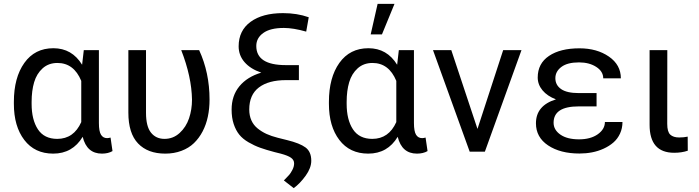

<svg xmlns="http://www.w3.org/2000/svg" viewBox="-20 -789 3638 999"><path d="M52.2 -248.5V-258.8Q52.2 -385.3 106.7 -461.7Q161.1 -538.1 257.8 -538.1Q354.5 -538.1 407.2 -452.1L416 -528.3H494.6V-148.9Q494.6 -105.5 505.6 -87.9Q516.6 -70.3 537.1 -70.3Q544.4 -70.3 555.2 -73.2L565.4 -2.9Q543 10.3 510.3 10.3Q431.6 10.3 410.2 -77.1Q357.4 10.3 256.8 10.3Q160.6 10.3 106.4 -60.8Q52.2 -131.8 52.2 -248.5ZM144.5 -258.8V-248.5Q144.5 -166 177.2 -116.2Q210 -66.4 277.8 -66.4Q363.8 -66.4 402.8 -153.8V-368.2Q364.3 -461.4 278.8 -461.4Q232.9 -461.4 201.9 -433.6Q170.9 -405.8 157.7 -361.3Q144.5 -316.9 144.5 -258.8Z M839.8 10.3Q749 10.3 698.5 -42.5Q647.9 -95.2 647.9 -203.1V-528.3H739.7V-202.1Q739.7 -131.3 765.6 -98.9Q791.5 -66.4 835.9 -66.4Q881.3 -66.4 914.8 -97.2Q948.2 -127.9 963.6 -173.3Q979 -218.8 979 -270.5Q977.1 -389.2 922.9 -528.3H1016.1Q1070.3 -410.6 1070.3 -271Q1070.3 -224.1 1061.5 -182.4Q1052.7 -140.6 1034.2 -105.2Q1015.6 -69.8 989 -44.2Q962.4 -18.6 924.1 -4.2Q885.7 10.3 839.8 10.3Z M1185.1 -218.8Q1185.1 -291 1225.6 -340.1Q1266.1 -389.2 1339.4 -411.1Q1283.2 -430.2 1252.4 -465.6Q1221.7 -501 1221.7 -547.9Q1221.7 -629.9 1283.7 -675.3Q1345.7 -720.7 1452.6 -720.7Q1525.9 -720.7 1586.4 -699.2L1573.2 -624.5Q1505.9 -643.6 1457 -643.6Q1386.2 -643.6 1349.9 -617.4Q1313.5 -591.3 1313.5 -549.8Q1313.5 -450.2 1466.8 -450.2H1535.2V-372.1H1467.8Q1377.4 -372.1 1327.1 -334Q1276.9 -295.9 1276.9 -219.2Q1276.9 -187.5 1288.1 -162.6Q1299.3 -137.7 1320.6 -120.6Q1341.8 -103.5 1366.9 -92Q1392.1 -80.6 1424.8 -72.3L1473.6 -60.1Q1540 -43.9 1569.8 -21.7Q1599.6 0.5 1599.6 47.4Q1599.6 84.5 1570.6 125Q1541.5 165.5 1508.3 189.9L1457 149.9Q1477.5 128.9 1484.9 120.6Q1492.2 112.3 1501.2 95.2Q1510.3 78.1 1510.3 61Q1510.3 43.5 1494.4 32Q1478.5 20.5 1440.4 10.3L1408.7 2.4Q1364.3 -9.3 1333.7 -20.3Q1303.2 -31.2 1272.9 -48.8Q1242.7 -66.4 1224.9 -88.6Q1207 -110.8 1196 -143.6Q1185.1 -176.3 1185.1 -218.8Z M1691.4 -248.5V-258.8Q1691.4 -385.3 1745.8 -461.7Q1800.3 -538.1 1897 -538.1Q1993.7 -538.1 2046.4 -452.1L2055.2 -528.3H2133.8V-148.9Q2133.8 -105.5 2144.8 -87.9Q2155.8 -70.3 2176.3 -70.3Q2183.6 -70.3 2194.3 -73.2L2204.6 -2.9Q2182.1 10.3 2149.4 10.3Q2070.8 10.3 2049.3 -77.1Q1996.6 10.3 1896 10.3Q1799.8 10.3 1745.6 -60.8Q1691.4 -131.8 1691.4 -248.5ZM1783.7 -258.8V-248.5Q1783.7 -166 1816.4 -116.2Q1849.1 -66.4 1917 -66.4Q2002.9 -66.4 2042 -153.8V-368.2Q2003.4 -461.4 1918 -461.4Q1872.1 -461.4 1841.1 -433.6Q1810.1 -405.8 1796.9 -361.3Q1783.7 -316.9 1783.7 -258.8ZM1908.7 -609.9 1944.8 -769H2032.7L1967.3 -609.9Z M2423.8 0 2232.9 -528.3H2328.1L2464.4 -118.2L2598.1 -528.3H2693.4L2502.9 0Z M2768.6 -147.5Q2768.6 -239.7 2872.6 -272Q2827.6 -289.1 2802.7 -319.1Q2777.8 -349.1 2777.8 -385.7Q2777.8 -458.5 2836.4 -498Q2895 -537.6 2995.1 -537.6Q3085.9 -537.6 3148.2 -494.6Q3210.4 -451.7 3210.4 -381.3H3118.7Q3118.7 -417.5 3082.3 -440.9Q3045.9 -464.4 2992.7 -464.4Q2932.1 -464.4 2900.9 -440.7Q2869.6 -417 2869.6 -382.3Q2869.6 -346.2 2899.7 -325.4Q2929.7 -304.7 2990.7 -304.7H3084V-235.4H2990.7Q2860.4 -235.4 2860.4 -150.4Q2860.4 -113.3 2895.8 -88.6Q2931.2 -64 2992.7 -64Q3052.7 -64 3090.1 -90.3Q3127.4 -116.7 3127.4 -154.3H3218.8Q3218.8 -121.6 3206.1 -94Q3193.4 -66.4 3171.6 -47.6Q3149.9 -28.8 3121.1 -15.6Q3092.3 -2.4 3060.5 3.7Q3028.8 9.8 2995.1 9.8Q2895 9.8 2831.8 -32.5Q2768.6 -74.7 2768.6 -147.5Z M3359.9 -528.3H3452.1L3451.7 -144.5Q3451.7 -103 3467.5 -88.4Q3483.4 -73.7 3513.7 -73.7Q3538.1 -73.7 3558.1 -78.1L3558.6 -4.9Q3527.3 5.9 3487.8 5.9Q3359.9 5.9 3359.9 -139.6Z"/></svg>

Font: Bert Sans Medium
Style: Regular
Weight: 500
Designer: Christian Robertson, Adam Twardoch, & Cristiano Sobral
Foundry: Google
Version: Version 12.135;January 10, 2020;FontCreator 12.0.0.2547 64-b